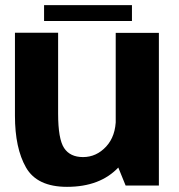

<svg xmlns="http://www.w3.org/2000/svg" viewBox="-20 -720 693 745"><path d="M467.5 0H596.5V-592.5H429V-94.5ZM205.5 -593H38V-271Q38 -145 81 -70Q124 5 240 5Q369 5 440.2 -71.2Q511.5 -147.5 511.5 -226L429.5 -260.5Q429.5 -192 391.8 -151.2Q354 -110.5 302 -110.5Q252 -110.5 228.8 -145.5Q205.5 -180.5 205.5 -279ZM151 -638.5H492V-700H151Z"/></svg>

Font: Anybody UltraCondensed Thin
Style: Bold
Weight: 700
Version: Version 1.111